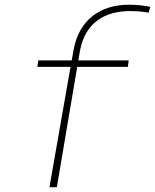

<svg xmlns="http://www.w3.org/2000/svg" viewBox="-20 -780 646 800"><path d="M512.7 -501.5H301.8L216.8 0H186L273.9 -501.5H135.7L139.6 -528.3H278.8L287.1 -574.7Q295.9 -620.6 315.9 -655.3Q335.9 -689.9 365.5 -713.1Q395 -736.3 433.3 -748.3Q471.7 -760.3 517.6 -760.3Q562.5 -760.3 606.4 -751.5L599.1 -727.1Q579.1 -731 559.1 -732.4Q539.1 -733.9 518.6 -733.9Q478.5 -733.4 444.8 -723.6Q411.1 -713.9 384.8 -694.1Q358.4 -674.3 340.6 -644.5Q322.8 -614.7 314.5 -574.7L306.2 -528.3H516.1Z"/></svg>

Font: TypoPRO Roboto Mono
Style: Italic
Weight: 250
Designer: Google
Version: Version 2.000986; 2015; ttfautohint (v1.3)